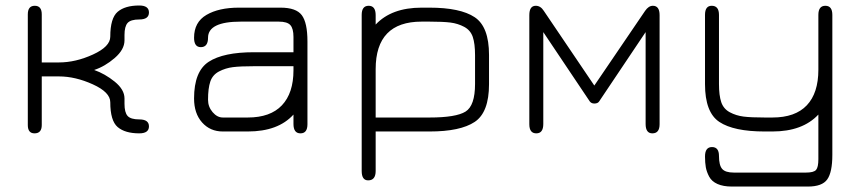

<svg xmlns="http://www.w3.org/2000/svg" viewBox="-20 -478 3109 698"><path d="M194.3 -200.2H131.8V-23.4Q131.8 6.8 105.5 6.8Q81.1 6.8 81.1 -23.4V-425.8Q81.1 -457 106.4 -457Q131.8 -457 131.8 -425.8V-251H194.3Q254.9 -251 317.9 -279.8Q380.9 -308.6 380.9 -344.7Q380.9 -412.1 407.7 -435.1Q434.6 -458 486.3 -458Q521.5 -458 521.5 -432.6Q521.5 -407.2 486.3 -407.2Q455.1 -407.2 443.8 -394.5Q432.6 -381.8 432.6 -350.6V-331.1Q432.6 -297.9 397 -267.1Q361.3 -236.3 322.3 -223.6Q361.3 -210 397 -181.2Q432.6 -152.3 432.6 -120.1V-100.6Q432.6 -69.3 443.8 -56.6Q455.1 -43.9 486.3 -43.9Q521.5 -43.9 521.5 -18.6Q521.5 6.8 486.3 6.8Q434.6 6.8 407.7 -16.1Q380.9 -39.1 380.9 -106.4Q380.9 -142.6 317.4 -171.4Q253.9 -200.2 194.3 -200.2Z M903.3 -237.3Q853.5 -237.3 826.7 -233.9Q799.8 -230.5 776.4 -218.3Q752.9 -206.1 744.6 -181.6Q736.3 -157.2 736.3 -115.2Q736.3 -89.8 752.9 -70.3Q769.5 -50.8 790 -50.8H880.9Q962.9 -50.8 1004.9 -95.2Q1046.9 -139.6 1046.9 -222.7V-237.3ZM903.3 -288.1H1046.9V-343.8Q1046.9 -374 1035.6 -386.7Q1024.4 -399.4 993.2 -399.4H855.5Q736.3 -399.4 736.3 -340.8Q736.3 -306.6 710 -306.6Q685.5 -306.6 685.5 -340.8Q685.5 -397.5 730.5 -423.8Q775.4 -450.2 848.6 -450.2H1000Q1056.6 -450.2 1077.1 -422.9Q1097.7 -395.5 1097.7 -327.1V-26.4Q1097.7 6.8 1072.3 6.8Q1046.9 6.8 1046.9 -27.3V-61.5Q991.2 0 880.9 0H790Q744.1 0 714.8 -32.7Q685.5 -65.4 685.5 -120.1Q685.5 -218.8 738.8 -253.4Q792 -288.1 903.3 -288.1Z M1707 -277.3Q1707 -319.3 1698.7 -343.8Q1690.4 -368.2 1667.5 -380.4Q1644.5 -392.6 1617.7 -396Q1590.8 -399.4 1541 -399.4H1512.7Q1345.7 -399.4 1345.7 -226.6V-50.8H1542Q1637.7 -50.8 1672.4 -72.3Q1707 -93.8 1707 -172.9ZM1757.8 -171.9Q1757.8 -69.3 1705.6 -34.7Q1653.3 0 1542 0H1345.7V143.6Q1345.7 177.7 1318.4 177.7Q1294.9 177.7 1294.9 143.6V-423.8Q1294.9 -457 1320.3 -457Q1345.7 -457 1345.7 -422.9V-388.7Q1403.3 -450.2 1512.7 -450.2H1541Q1653.3 -450.2 1705.6 -415.5Q1757.8 -380.9 1757.8 -278.3Z M2140.6 -101.6Q2129.9 -101.6 2124 -109.4L1955.1 -361.3V-27.3Q1955.1 6.8 1929.7 6.8Q1904.3 6.8 1904.3 -26.4V-422.9Q1904.3 -457 1927.7 -457Q1945.3 -457 1957 -438.5L2140.6 -167L2325.2 -438.5Q2337.9 -457 2353.5 -457Q2377.9 -457 2377.9 -422.9V-26.4Q2377.9 6.8 2351.6 6.8Q2327.1 6.8 2327.1 -27.3V-361.3L2158.2 -109.4Q2153.3 -101.6 2140.6 -101.6Z M3005.9 85Q3005.9 148.4 2987.3 174.3Q2968.8 200.2 2917 200.2H2640.6Q2609.4 200.2 2588.4 190.9Q2567.4 181.6 2558.1 164.1Q2548.8 146.5 2545.9 129.9Q2543 113.3 2543 90.8Q2543 56.6 2568.4 56.6Q2593.8 56.6 2593.8 88.9Q2593.8 123 2605.5 136.2Q2617.2 149.4 2647.5 149.4H2910.2Q2938.5 149.4 2946.8 139.6Q2955.1 129.9 2955.1 100.6V-61.5Q2897.5 0 2788.1 0H2759.8Q2647.5 0 2595.2 -34.7Q2543 -69.3 2543 -171.9V-423.8Q2543 -457 2567.4 -457Q2593.8 -457 2593.8 -423.8V-172.9Q2593.8 -130.9 2602.1 -106.4Q2610.4 -82 2633.3 -69.8Q2656.2 -57.6 2683.1 -54.2Q2710 -50.8 2759.8 -50.8H2788.1Q2871.1 -50.8 2913.1 -95.2Q2955.1 -139.6 2955.1 -224.6V-423.8Q2955.1 -457 2980.5 -457Q3005.9 -457 3005.9 -423.8Z"/></svg>

Font: Jura
Style: Book
Weight: 400
Version: Version 2.3